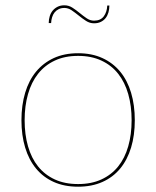

<svg xmlns="http://www.w3.org/2000/svg" viewBox="-20 -699 590 725"><path d="M275 -498Q326.5 -498 366.5 -479.8Q406.5 -461.5 433.8 -428.5Q461 -395.5 475 -348.8Q489 -302 489 -245Q489 -188 475 -141.8Q461 -95.5 433.8 -62.5Q406.5 -29.5 366.5 -11.8Q326.5 6 275 6Q223 6 183.2 -11.8Q143.5 -29.5 116.2 -62.5Q89 -95.5 75 -141.8Q61 -188 61 -245Q61 -302 75 -348.8Q89 -395.5 116.2 -428.5Q143.5 -461.5 183.2 -479.8Q223 -498 275 -498ZM275 -4Q325 -4 363 -21.5Q401 -39 426.2 -70.5Q451.5 -102 464.2 -146.5Q477 -191 477 -245Q477 -299 464.2 -343.8Q451.5 -388.5 426.2 -420.5Q401 -452.5 363 -470.2Q325 -488 275 -488Q224.5 -488 186.8 -470.2Q149 -452.5 123.8 -420.5Q98.5 -388.5 85.8 -343.8Q73 -299 73 -245Q73 -191 85.8 -146.5Q98.5 -102 123.8 -70.5Q149 -39 186.8 -21.5Q224.5 -4 275 -4ZM335 -621Q360 -621 372 -637.5Q384 -654 385 -678H393Q393 -664.5 389.5 -652.2Q386 -640 379 -631Q372 -622 361 -616.5Q350 -611 335 -611Q319 -611 305 -620Q291 -629 277.5 -640Q264 -651 250.8 -660Q237.5 -669 223 -669Q211 -669 201.8 -664.5Q192.5 -660 186.2 -652.2Q180 -644.5 176.8 -634Q173.5 -623.5 173 -612H164Q164 -625.5 167.8 -637.8Q171.5 -650 179 -659Q186.5 -668 197.5 -673.5Q208.5 -679 223 -679Q239.5 -679 253.5 -670Q267.5 -661 280.8 -650Q294 -639 307.2 -630Q320.5 -621 335 -621Z"/></svg>

Font: Lato 2
Style: Regular
Weight: 100
Designer: Lukasz Dziedzic with Adam Twardoch and Botio Nikoltchev
Foundry: tyPoland Lukasz Dziedzic
Version: Version 2.015; 2015-08-06; http://www.latofonts.com/